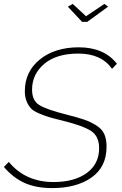

<svg xmlns="http://www.w3.org/2000/svg" viewBox="-23 -957 624 982"><path d="M324 -923 349 -937 417 -874 511 -937 530 -923 423 -845H397ZM-3 -103 22 -129Q107 -26 251 -26Q357 -26 420.5 -72Q484 -118 484 -199Q484 -260 443 -287Q402 -314 297 -340Q251 -351 228 -358Q205 -365 176.5 -377Q148 -389 135 -403Q122 -417 113 -439Q104 -461 104 -490Q104 -591 181 -653Q258 -715 380 -715Q509 -715 575 -631L550 -605Q495 -683 378 -683Q266 -683 203.5 -630.5Q141 -578 141 -498Q141 -443 177.5 -420Q214 -397 317 -371Q376 -356 408 -345Q440 -334 469.5 -315.5Q499 -297 510.5 -271Q522 -245 522 -207Q522 -103 445 -49Q368 5 244 5Q162 5 103.5 -21Q45 -47 -3 -103Z"/></svg>

Font: Raleway-v4020 ExtraLight
Style: Italic
Weight: 275
Italic angle: -12°
Designer: Matt McInerney, Pablo Impallari, Rodrigo Fuenzalida
Foundry: Matt McInerney, Pablo Impallari, Rodrigo Fuenzalida
Version: Version 4.020;PS 004.020;hotconv 1.0.88;makeotf.lib2.5.64775